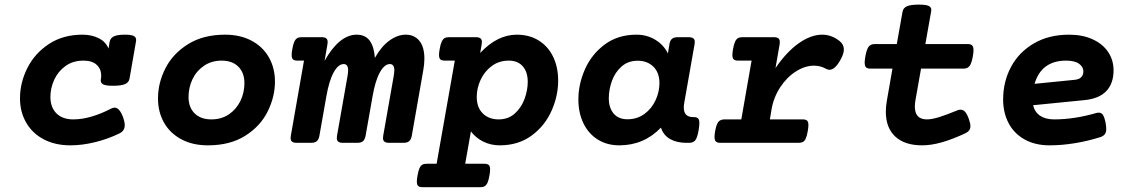

<svg xmlns="http://www.w3.org/2000/svg" viewBox="-20 -610 4837 820"><path d="M561.5 -439Q561.5 -437 560.5 -431.2L533.2 -274.4Q530.3 -257.8 513.9 -250.7Q497.6 -243.7 462.9 -243.7Q433.6 -243.7 421.9 -249Q410.2 -254.4 410.2 -266.6Q410.2 -268.6 411.1 -274.4Q412.1 -278.8 412.1 -288.1Q412.1 -315.4 392.8 -333.3Q373.5 -351.1 336.9 -351.1Q291.5 -351.1 259.5 -327.9Q227.5 -304.7 211.4 -269Q195.3 -233.4 195.3 -196.3Q195.3 -151.4 221.2 -125.7Q247.1 -100.1 293 -100.1Q330.6 -100.1 371.8 -112.3Q413.1 -124.5 454.1 -146Q462.4 -150.4 469.2 -150.4Q490.2 -150.4 505.4 -109.9Q512.7 -89.4 512.7 -75.2Q512.7 -63 507.3 -54.7Q502 -46.4 490.7 -40.5Q441.9 -16.6 386.5 -2.9Q331.1 10.7 280.8 10.7Q215.3 10.7 166.5 -15.1Q117.7 -41 91.6 -86.7Q65.4 -132.3 65.4 -189.9Q65.4 -256.8 96.9 -319.6Q128.4 -382.3 189 -422.1Q249.5 -461.9 332 -461.9Q372.1 -461.9 402.1 -446.5Q432.1 -431.2 443.4 -402.3L448.2 -431.2Q451.2 -447.8 466.6 -454.8Q481.9 -461.9 513.2 -461.9Q540 -461.9 550.8 -456.5Q561.5 -451.2 561.5 -439Z M1154.3 -261.7Q1154.3 -196.3 1123 -133.5Q1091.8 -70.8 1027.1 -30Q962.4 10.7 868.2 10.7Q802.7 10.7 754.4 -15.1Q706.1 -41 680.4 -86.4Q654.8 -131.8 654.8 -189.5Q654.8 -256.8 687 -319.3Q719.2 -381.8 783.9 -421.9Q848.6 -461.9 941.4 -461.9Q1006.3 -461.9 1054.7 -436Q1103 -410.2 1128.7 -364.5Q1154.3 -318.8 1154.3 -261.7ZM785.2 -195.8Q785.2 -151.4 811.3 -125.7Q837.4 -100.1 882.8 -100.1Q925.8 -100.1 957.8 -121.8Q989.7 -143.6 1006.8 -179Q1023.9 -214.4 1023.9 -254.9Q1023.9 -299.3 998 -325.2Q972.2 -351.1 926.8 -351.1Q883.8 -351.1 851.6 -329.3Q819.3 -307.6 802.2 -272Q785.2 -236.3 785.2 -195.8Z M1792.5 -359.4Q1792.5 -335.4 1787.6 -309.1L1738.8 -30.8Q1735.8 -14.2 1727.5 -7.1Q1719.2 0 1702.6 0H1642.1Q1628.4 0 1622.1 -4.9Q1615.7 -9.8 1615.7 -20.5Q1615.7 -22.9 1616.7 -30.8L1661.6 -286.1Q1664.1 -301.8 1664.1 -310.1Q1664.1 -336.4 1645 -336.4Q1622.1 -336.4 1602.3 -300.8Q1582.5 -265.1 1570.8 -196.8L1541.5 -30.8Q1538.6 -14.2 1530.3 -7.1Q1522 0 1505.4 0H1444.8Q1431.2 0 1424.8 -4.9Q1418.5 -9.8 1418.5 -20.5Q1418.5 -22.9 1419.4 -30.8L1464.4 -286.1Q1466.8 -301.8 1466.8 -310.1Q1466.8 -336.4 1447.8 -336.4Q1424.8 -336.4 1405 -300.8Q1385.3 -265.1 1373.5 -196.8L1344.2 -30.8Q1341.3 -14.2 1333 -7.1Q1324.7 0 1308.1 0H1247.6Q1233.9 0 1227.5 -4.9Q1221.2 -9.8 1221.2 -20.5Q1221.2 -22.9 1222.2 -30.8L1278.3 -351.1H1250.5Q1237.3 -351.1 1231.4 -356.2Q1225.6 -361.3 1225.6 -375.5Q1225.6 -385.7 1228.5 -400.9Q1231.9 -421.4 1237.1 -432.1Q1242.2 -442.9 1249.3 -447Q1256.3 -451.2 1268.1 -451.2H1353Q1366.7 -451.2 1373 -446.3Q1379.4 -441.4 1379.4 -430.7Q1379.4 -428.2 1378.4 -420.4L1366.2 -350.1Q1397 -405.3 1431.6 -433.6Q1466.3 -461.9 1502.9 -461.9Q1540 -461.9 1558.8 -436.5Q1577.6 -411.1 1581.1 -362.8Q1607.9 -411.1 1642.8 -436.5Q1677.7 -461.9 1712.9 -461.9Q1749.5 -461.9 1771 -435.8Q1792.5 -409.7 1792.5 -359.4Z M2363.8 -265.6Q2363.8 -200.2 2335.4 -136.5Q2307.1 -72.8 2250.5 -31Q2193.8 10.7 2114.3 10.7Q2076.2 10.7 2044.2 -5.1Q2012.2 -21 1991.2 -48.8L1966.8 89.4H2048.3Q2061.5 89.4 2067.4 94.7Q2073.2 100.1 2073.2 114.3Q2073.2 124.5 2070.3 139.6Q2066.9 160.2 2061.8 170.9Q2056.6 181.6 2049.6 185.5Q2042.5 189.5 2030.8 189.5H1784.7Q1772 189.5 1766.1 184.3Q1760.3 179.2 1760.3 165Q1760.3 155.3 1763.2 139.6Q1766.6 119.1 1771.5 108.4Q1776.4 97.7 1783.4 93.5Q1790.5 89.4 1802.2 89.4H1844.7L1922.4 -351.1H1879.9Q1866.7 -351.1 1860.8 -356.2Q1855 -361.3 1855 -375.5Q1855 -385.7 1857.9 -400.9Q1861.3 -421.4 1866.5 -432.1Q1871.6 -442.9 1878.7 -447Q1885.7 -451.2 1897.5 -451.2H2011.7Q2025.4 -451.2 2031.7 -446.3Q2038.1 -441.4 2038.1 -430.7Q2038.1 -428.2 2037.1 -420.4L2030.8 -383.8Q2104 -461.9 2187.5 -461.9Q2240.7 -461.9 2280.8 -437Q2320.8 -412.1 2342.3 -367.7Q2363.8 -323.2 2363.8 -265.6ZM2016.1 -196.3Q2016.1 -150.9 2042 -125.5Q2067.9 -100.1 2109.4 -100.1Q2150.9 -100.1 2179 -125.5Q2207 -150.9 2220.5 -188.2Q2233.9 -225.6 2233.9 -260.3Q2233.9 -302.7 2212.6 -326.9Q2191.4 -351.1 2153.3 -351.1Q2111.3 -351.1 2080.3 -328.1Q2049.3 -305.2 2032.7 -269.3Q2016.1 -233.4 2016.1 -196.3Z M2966.8 -84Q2966.8 -72.8 2963.9 -55.2Q2958.5 -22.5 2949.7 -11.2Q2940.9 0 2923.3 0H2911.6Q2870.6 0 2842.3 -15.9Q2814 -31.7 2802.7 -64.9Q2730 10.7 2625 10.7Q2572.3 10.7 2532.7 -14.2Q2493.2 -39.1 2471.7 -83.5Q2450.2 -127.9 2450.2 -185.5Q2450.2 -251 2478.5 -314.7Q2506.8 -378.4 2563 -420.2Q2619.1 -461.9 2698.2 -461.9Q2742.7 -461.9 2778.6 -440.2Q2814.5 -418.5 2832.5 -381.8L2838.9 -420.4Q2841.3 -437 2849.9 -444.1Q2858.4 -451.2 2875 -451.2H2920.9Q2934.6 -451.2 2940.9 -446.3Q2947.3 -441.4 2947.3 -430.7Q2947.3 -428.2 2946.3 -420.4L2902.3 -170.9Q2900.4 -160.6 2900.4 -150.4Q2900.4 -109.9 2940.4 -109.9H2942.9Q2955.6 -109.9 2961.2 -104.5Q2966.8 -99.1 2966.8 -84ZM2796.4 -254.9Q2796.4 -299.8 2770.5 -325.2Q2744.6 -350.6 2703.6 -350.6Q2662.1 -350.6 2634.3 -325.7Q2606.4 -300.8 2593.3 -263.9Q2580.1 -227.1 2580.1 -190.9Q2580.1 -149.4 2600.8 -125Q2621.6 -100.6 2659.7 -100.6Q2701.2 -100.6 2732.4 -123.5Q2763.7 -146.5 2780 -182.4Q2796.4 -218.3 2796.4 -254.9Z M3565.9 -434.6Q3584 -419.9 3584 -398.9Q3584 -380.4 3570.3 -356Q3546.4 -312 3522.5 -312Q3515.1 -312 3508.3 -315.9Q3484.4 -329.6 3456.5 -329.6Q3418 -329.6 3379.2 -304.9Q3340.3 -280.3 3312 -237.1Q3283.7 -193.8 3274.9 -141.6L3268.1 -100.1H3408.2Q3420.9 -100.1 3426.8 -95Q3432.6 -89.8 3432.6 -75.7Q3432.6 -65.9 3429.7 -49.8Q3426.3 -29.3 3421.4 -18.6Q3416.5 -7.8 3409.4 -3.9Q3402.3 0 3390.6 0H3056.6Q3043.5 0 3037.6 -5.4Q3031.7 -10.7 3031.7 -24.9Q3031.7 -37.1 3034.2 -49.8Q3039.6 -79.6 3048.3 -89.8Q3057.1 -100.1 3074.2 -100.1H3146L3189.9 -351.1H3132.8Q3119.6 -351.1 3113.8 -356.2Q3107.9 -361.3 3107.9 -375.5Q3107.9 -385.7 3110.8 -400.9Q3114.3 -421.4 3119.4 -432.1Q3124.5 -442.9 3131.6 -447Q3138.7 -451.2 3150.4 -451.2H3284.2Q3297.9 -451.2 3304.2 -446.3Q3310.5 -441.4 3310.5 -430.7Q3310.5 -428.2 3309.6 -420.4L3292 -319.3Q3339.4 -388.7 3391.4 -425.3Q3443.4 -461.9 3491.2 -461.9Q3531.7 -461.9 3565.9 -434.6Z M3957.5 -567.4Q3957.5 -565.4 3956.5 -559.6L3932.1 -421.9H4113.3Q4126 -421.9 4131.8 -416Q4137.7 -410.2 4137.7 -395.5Q4137.7 -385.3 4134.8 -369.1Q4129.4 -338.9 4120.6 -327.9Q4111.8 -316.9 4094.7 -316.9H3913.6L3889.6 -181.2Q3887.2 -168.9 3887.2 -154.3Q3887.2 -100.1 3938.5 -100.1Q3960.9 -100.1 3992.9 -110.4Q4024.9 -120.6 4067.4 -138.2Q4074.7 -141.6 4082.5 -141.6Q4093.3 -141.6 4101.6 -132.6Q4109.9 -123.5 4117.7 -102.1Q4124.5 -82.5 4124.5 -71.3Q4124.5 -60.1 4118.7 -52.7Q4112.8 -45.4 4101.1 -40Q4048.8 -15.6 4003.2 -2.4Q3957.5 10.7 3918 10.7Q3844.2 10.7 3803.7 -26.6Q3763.2 -64 3763.2 -133.3Q3763.2 -154.8 3767.6 -179.7L3791.5 -316.9H3697.3Q3684.6 -316.9 3678.7 -322.5Q3672.9 -328.1 3672.9 -342.8Q3672.9 -353 3675.8 -369.1Q3681.2 -399.4 3689.9 -410.6Q3698.7 -421.9 3715.8 -421.9H3810.1L3834.5 -559.6Q3837.4 -576.2 3853.5 -583.3Q3869.6 -590.3 3904.3 -590.3Q3934.1 -590.3 3945.8 -585Q3957.5 -579.6 3957.5 -567.4Z M4672.9 -128.9Q4684.1 -128.9 4690.4 -119.4Q4696.8 -109.9 4701.7 -85.9Q4704.6 -70.8 4704.6 -59.6Q4704.6 -44.4 4698.2 -36.4Q4691.9 -28.3 4677.7 -23.9Q4625 -7.3 4569.6 1.7Q4514.2 10.7 4462.9 10.7Q4400.9 10.7 4356 -14.4Q4311 -39.6 4287.6 -84Q4264.2 -128.4 4264.2 -185.1Q4264.2 -261.2 4297.9 -324.2Q4331.5 -387.2 4395.5 -424.6Q4459.5 -461.9 4545.9 -461.9Q4602.5 -461.9 4645.5 -442.6Q4688.5 -423.3 4712.2 -388.7Q4735.8 -354 4735.8 -309.6Q4735.8 -253.9 4705.3 -221.4Q4674.8 -189 4613.3 -182.6L4392.1 -160.6Q4399.4 -130.9 4422.4 -115.5Q4445.3 -100.1 4482.4 -100.1Q4567.4 -100.1 4660.6 -127Q4666.5 -128.9 4672.9 -128.9ZM4398.4 -252 4568.8 -269Q4589.4 -271 4598.1 -280.8Q4606.9 -290.5 4606.9 -304.7Q4606.9 -324.2 4588.6 -337.6Q4570.3 -351.1 4533.2 -351.1Q4427.7 -351.1 4398.4 -252Z"/></svg>

Font: Courier Prime
Style: Bold Italic
Weight: 700
Italic angle: -10°
Designer: Alan Dague-Greene
Foundry: Quote-Unquote Apps
Version: Version 3.018